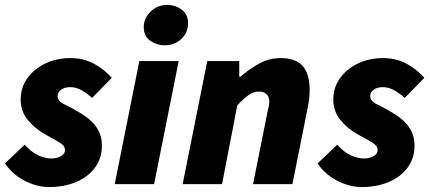

<svg xmlns="http://www.w3.org/2000/svg" viewBox="-26 -748 1748 780"><path d="M172 12Q144 12 110.5 1.5Q77 -9 46.5 -30.5Q16 -52 -6 -84L74 -160Q103 -128 131.5 -116Q160 -104 182 -104Q197 -104 210 -108.5Q223 -113 230.5 -120.5Q238 -128 238 -138Q238 -151 228 -160Q218 -169 199 -179Q180 -189 154 -204Q117 -225 87.5 -260Q58 -295 58 -344Q58 -392 85 -430Q112 -468 158 -490Q204 -512 260 -512Q313 -512 355 -489.5Q397 -467 428 -432L348 -350Q329 -368 306 -381Q283 -394 260 -394Q236 -394 222 -383.5Q208 -373 208 -358Q208 -337 234 -325Q260 -313 288 -296Q312 -283 335 -264.5Q358 -246 373 -219.5Q388 -193 388 -156Q388 -106 360.5 -68Q333 -30 284 -9Q235 12 172 12Z M440 0 540 -500H700L600 0ZM642 -564Q611 -564 584.5 -582.5Q558 -601 558 -638Q558 -674 586 -701Q614 -728 654 -728Q686 -728 712 -709Q738 -690 738 -654Q738 -615 710.5 -589.5Q683 -564 642 -564Z M716 0 816 -500H946V-436H950Q985 -466 1025.5 -489Q1066 -512 1114 -512Q1176 -512 1204 -479.5Q1232 -447 1232 -382Q1232 -366 1230 -347Q1228 -328 1224 -310L1162 0H1002L1060 -290Q1063 -304 1065.5 -314.5Q1068 -325 1068 -334Q1068 -355 1057 -365.5Q1046 -376 1026 -376Q1005 -376 985 -362.5Q965 -349 938 -320L876 0Z M1442 12Q1414 12 1380.5 1.5Q1347 -9 1316.5 -30.5Q1286 -52 1264 -84L1344 -160Q1373 -128 1401.5 -116Q1430 -104 1452 -104Q1467 -104 1480 -108.5Q1493 -113 1500.5 -120.5Q1508 -128 1508 -138Q1508 -151 1498 -160Q1488 -169 1469 -179Q1450 -189 1424 -204Q1387 -225 1357.5 -260Q1328 -295 1328 -344Q1328 -392 1355 -430Q1382 -468 1428 -490Q1474 -512 1530 -512Q1583 -512 1625 -489.5Q1667 -467 1698 -432L1618 -350Q1599 -368 1576 -381Q1553 -394 1530 -394Q1506 -394 1492 -383.5Q1478 -373 1478 -358Q1478 -337 1504 -325Q1530 -313 1558 -296Q1582 -283 1605 -264.5Q1628 -246 1643 -219.5Q1658 -193 1658 -156Q1658 -106 1630.5 -68Q1603 -30 1554 -9Q1505 12 1442 12Z"/></svg>

Font: Source Sans 3 ExtraLight Black
Style: Italic
Weight: 900
Italic angle: -11°
Version: Version 3.052;hotconv 1.1.0;makeotfexe 2.6.0